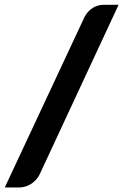

<svg xmlns="http://www.w3.org/2000/svg" viewBox="-40 -750 526 820"><path d="M128.5 -3.5Q121.5 9.5 111.8 19.8Q102 30 90.8 36.8Q79.5 43.5 67.5 47Q55.5 50.5 44.5 50.5H-19.5L321.5 -678.5Q334.5 -702.5 355.8 -716Q377 -729.5 403.5 -729.5H466.5Z"/></svg>

Font: Lato Black
Style: Italic
Weight: 900
Italic angle: -7°
Designer: Lukasz Dziedzic
Foundry: tyPoland Lukasz Dziedzic
Version: Version 2.007; 2014-02-27